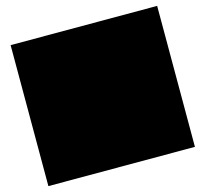

<svg xmlns="http://www.w3.org/2000/svg" viewBox="-119 -876 1215 1134"><g transform="rotate(-15 488.0 -309.0)"><path d="M936 122V-740H40V122Z"/></g></svg>

Font: Takraf VEB
Style: Regular
Weight: 400
Designer: Jan Sonntag
Foundry: Jan Sonntag | S FONTS | www.sonntag.nl
Version: Version 2.001